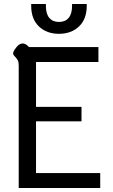

<svg xmlns="http://www.w3.org/2000/svg" viewBox="-20 -934 563 954"><path d="M44 0ZM73 -609Q73 -626 68 -635Q63 -644 55 -652Q49 -658 46.5 -662.5Q44 -667 46 -674Q52 -689 65 -703.5Q78 -718 93 -718Q108 -718 124 -700H469V-626H159V-403H385V-331H159V-74H478V0H73ZM135 -905V-914H208V-905Q208 -865 225 -845Q242 -825 273 -825Q304 -825 321 -845Q338 -865 338 -905V-914H411V-905Q411 -839 372.5 -802.5Q334 -766 273 -766Q212 -766 173.5 -802.5Q135 -839 135 -905Z"/></svg>

Font: Niramit
Style: Regular
Weight: 400
Version: Version 1.000; ttfautohint (v1.6)